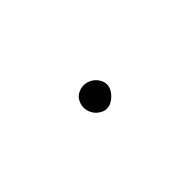

<svg xmlns="http://www.w3.org/2000/svg" viewBox="-22 -953 145 145"><g transform="rotate(45 50.0 -880.5)"><path d="M38 -880Q38 -877 39.5 -874Q41 -871 44 -869.5Q47 -868 50 -868Q53 -868 56 -869.5Q59 -871 61 -874Q63 -877 63 -880Q63 -883 61 -886Q59 -889 56 -891Q53 -893 50 -893Q47 -893 44 -891Q41 -889 39.5 -886Q38 -883 38 -880Z"/></g></svg>

Font: Linefont Thin
Style: Regular
Weight: 100
Monospace: yes
Version: Version 3.002;gftools[0.9.33]